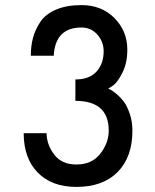

<svg xmlns="http://www.w3.org/2000/svg" viewBox="-20 -734 610 754"><path d="M163 -211Q163 -167 192.5 -127.5Q222 -88 280 -88Q341 -88 374 -130.5Q407 -173 407 -221Q407 -338 276 -338V-422Q332 -422 360 -454Q388 -486 387 -536Q386 -572 361.5 -599Q337 -626 300 -626Q197 -626 191 -515H101Q101 -553 109.5 -585Q118 -617 138 -647.5Q158 -678 199.5 -696Q241 -714 300 -714Q379 -714 429.5 -663Q480 -612 480 -539Q480 -487 461 -449Q442 -411 424 -398L405 -386Q409 -384 415.5 -381Q422 -378 438 -364.5Q454 -351 466.5 -334.5Q479 -318 489.5 -287.5Q500 -257 500 -221Q500 -117 442 -58.5Q384 0 280 0Q183 0 128 -56.5Q73 -113 73 -211Z"/></svg>

Font: Simpel Medium
Style: Regular
Weight: 500
Designer: Janko Jovanovic
Version: Version 1.048;PS 001.048;hotconv 1.0.88;makeotf.lib2.5.64775